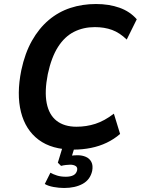

<svg xmlns="http://www.w3.org/2000/svg" viewBox="-20 -735 701 956"><path d="M346 10Q238 10 172.5 -39Q107 -88 84.5 -177Q62 -266 86 -385Q104 -470 139 -532Q174 -594 222.5 -635Q271 -676 330.5 -695.5Q390 -715 458 -715Q523 -715 575 -696.5Q627 -678 661 -639L611 -538Q576 -572 538 -586Q500 -600 452 -600Q395 -600 348.5 -576.5Q302 -553 269 -501.5Q236 -450 218 -366Q201 -280 212.5 -221.5Q224 -163 262 -133.5Q300 -104 361 -104Q410 -104 455 -118.5Q500 -133 547 -169L578 -68Q548 -42 511.5 -24.5Q475 -7 433 1.5Q391 10 346 10ZM299 201Q274 201 246.5 196Q219 191 203 181L231 125Q245 133 264 139Q283 145 308 145Q331 145 345.5 137.5Q360 130 364 113Q367 98 356.5 91.5Q346 85 329 85Q321 85 308 86.5Q295 88 284 91L268 75L297 -20H357L332 61L308 47Q318 42 334.5 40Q351 38 367 38Q389 38 407.5 46Q426 54 435 71.5Q444 89 439 116Q429 160 391.5 180.5Q354 201 299 201Z"/></svg>

Font: Nunito Sans 7pt SemiCondensed
Style: Bold Italic
Weight: 700
Width: 4
Italic angle: -9°
Designer: Vernon Adams
Foundry: Vernon Adams
Version: Version 3.101;gftools[0.9.27]